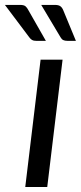

<svg xmlns="http://www.w3.org/2000/svg" viewBox="-66 -744 322 764"><path d="M183 -506.5 122 0H34.5L95.5 -506.5ZM152 -724.5Q167 -724.5 174.2 -719.2Q181.5 -714 186 -702.5L236 -581.5H201.5Q192 -581.5 185.8 -584.5Q179.5 -587.5 175 -595.5L98 -724.5ZM13.5 -724.5Q29 -724.5 35.5 -719Q42 -713.5 47.5 -702.5L116.5 -581.5H77.5Q67.5 -581.5 61.8 -584.8Q56 -588 50.5 -595.5L-46.5 -724.5Z"/></svg>

Font: Lato 2
Style: Italic
Weight: 400
Italic angle: -7°
Designer: Lukasz Dziedzic with Adam Twardoch and Botio Nikoltchev
Foundry: tyPoland Lukasz Dziedzic
Version: Version 2.015; 2015-08-06; http://www.latofonts.com/